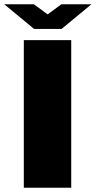

<svg xmlns="http://www.w3.org/2000/svg" viewBox="-27 -875 446 895"><path d="M84 -688H305V0H84ZM-7 -855H131L195 -808L259 -855H399L260 -740H132Z"/></svg>

Font: Archivo Black
Style: Regular
Weight: 400
Designer: Hector Gatti
Foundry: Omnibus-Type
Version: Version 1.101; ttfautohint (v1.8)